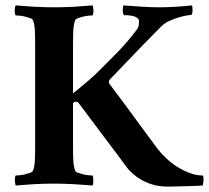

<svg xmlns="http://www.w3.org/2000/svg" viewBox="-20 -682 773 710"><path d="M181 -655Q197 -655 215.5 -655.5Q234 -656 252.5 -657Q271 -658 289 -659.5Q307 -661 322 -662Q325 -658 325.5 -644Q326 -630 322 -625Q317 -625 307 -624Q297 -623 287 -620.5Q277 -618 268.5 -615Q260 -612 258 -607Q252 -592 251 -568.5Q250 -545 250 -513V-337Q283 -363 309.5 -386Q336 -409 354 -428Q377 -451 394 -468Q411 -485 426 -501Q441 -517 454.5 -533Q468 -549 484 -570Q492 -580 493 -589Q494 -598 494 -603Q494 -611 487 -616Q480 -621 471 -623Q462 -625 452.5 -625.5Q443 -626 438 -626Q434 -632 434 -643.5Q434 -655 436 -662Q464 -660 501 -657.5Q538 -655 566 -655Q599 -655 630.5 -657Q662 -659 690 -662Q692 -657 692 -644.5Q692 -632 688 -627Q685 -627 672 -625Q659 -623 642 -618Q625 -613 607 -605Q589 -597 575 -583Q542 -550 509 -516Q481 -487 448.5 -453Q416 -419 387 -389Q380 -380 384 -373Q412 -336 443.5 -293.5Q475 -251 501 -215Q533 -172 564 -130Q578 -112 597 -94.5Q616 -77 638 -63.5Q660 -50 683.5 -41.5Q707 -33 730 -33Q732 -30 732.5 -24.5Q733 -19 732.5 -13Q732 -7 731 -2Q730 3 730 4Q719 5 703 5.5Q687 6 669 6.5Q651 7 632.5 7.5Q614 8 599 8Q570 8 546 1Q522 -6 503 -17Q484 -28 469.5 -41Q455 -54 446 -67Q436 -81 413.5 -111Q391 -141 364.5 -176Q338 -211 312.5 -245.5Q287 -280 270 -302Q268 -304 265 -305Q262 -306 260 -306Q253 -306 250 -300V-145Q250 -113 251 -89.5Q252 -66 258 -51Q260 -46 268.5 -43Q277 -40 287 -37.5Q297 -35 307 -34Q317 -33 322 -33Q324 -30 324.5 -25Q325 -20 325 -14Q325 -8 324.5 -3Q324 2 322 4Q307 3 289 1.5Q271 0 251.5 -1Q232 -2 213.5 -2.5Q195 -3 179 -3Q163 -3 144.5 -2.5Q126 -2 107.5 -1Q89 0 71 1.5Q53 3 38 4Q37 2 36 -3Q35 -8 35 -14Q35 -20 35.5 -25Q36 -30 38 -33Q43 -33 53 -34Q63 -35 73 -37.5Q83 -40 91.5 -43Q100 -46 102 -51Q108 -66 109 -89.5Q110 -113 110 -145V-513Q110 -545 109 -568.5Q108 -592 102 -607Q100 -612 91.5 -615Q83 -618 73 -620.5Q63 -623 53 -624Q43 -625 38 -625Q34 -630 34.5 -644Q35 -658 38 -662Q53 -661 71 -659.5Q89 -658 108.5 -657Q128 -656 146.5 -655.5Q165 -655 181 -655Z"/></svg>

Font: Vermiglione
Style: Bold
Weight: 700
Version: Version 1.000